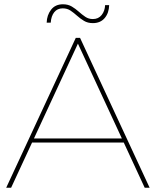

<svg xmlns="http://www.w3.org/2000/svg" viewBox="-20 -877 728 897"><path d="M9 0 334 -700H354L679 0H656L339 -684H349L32 0ZM116 -211 126 -230H561L571 -211ZM414 -769Q390 -769 372.5 -779.5Q355 -790 340 -803.5Q325 -817 309.5 -827.5Q294 -838 273 -838Q248 -838 233.5 -820Q219 -802 217 -771H198Q199 -806 218.5 -831.5Q238 -857 274 -857Q298 -857 315.5 -846.5Q333 -836 348 -822.5Q363 -809 378.5 -798.5Q394 -788 414 -788Q440 -788 455 -807Q470 -826 471 -853H490Q489 -816 469 -792.5Q449 -769 414 -769Z"/></svg>

Font: Montserrat Thin
Style: Regular
Weight: 100
Designer: Julieta Ulanovsky
Foundry: Julieta Ulanovsky
Version: Version 9.000